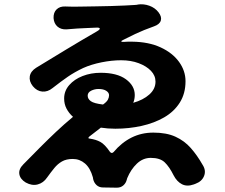

<svg xmlns="http://www.w3.org/2000/svg" viewBox="-20 -812 1040 889"><path d="M228 -728Q227 -754 242 -768.5Q257 -783 282 -782Q287 -782 299.5 -781.5Q312 -781 320 -781Q330 -781 357 -781.5Q384 -782 420 -782.5Q456 -783 492.5 -784Q529 -785 559 -786.5Q589 -788 604 -789Q614 -790 615.5 -790Q617 -790 618 -791Q645 -795 671.5 -785.5Q698 -776 714 -755Q730 -734 724.5 -716.5Q719 -699 693 -690Q668 -681 648 -673Q628 -665 605.5 -654.5Q583 -644 550 -627Q541 -623 542 -620Q543 -617 553 -618Q564 -619 571.5 -619Q579 -619 593 -619Q669 -618 724 -592.5Q779 -567 809 -525.5Q839 -484 839 -436Q839 -379 812.5 -337Q786 -295 740 -268.5Q694 -242 635.5 -229Q577 -216 514 -216Q479 -216 447 -221L394 -180Q389 -176 389.5 -173Q390 -170 397 -170Q424 -166 444.5 -155Q465 -144 489 -109Q497 -99 506 -108Q543 -152 589 -175Q635 -198 690 -198Q751 -198 792.5 -179Q834 -160 863.5 -126.5Q893 -93 918 -49Q935 -23 925 2.5Q915 28 885 39L877 42Q846 53 822.5 41Q799 29 784 0Q764 -40 742.5 -60.5Q721 -81 678 -81Q642 -81 614 -54.5Q586 -28 569 13Q567 19 567 20Q563 36 551 46.5Q539 57 521 57L457 56Q439 56 427 45Q415 34 411 16Q411 16 411 14.5Q411 13 410 9Q398 -34 373.5 -55Q349 -76 317 -76Q287 -76 267 -64.5Q247 -53 231.5 -34Q216 -15 198 10Q181 35 154.5 42Q128 49 99 33Q73 17 69.5 -6Q66 -29 88 -51Q131 -95 167.5 -131.5Q204 -168 240 -202Q276 -236 318 -271Q299 -288 288 -309Q277 -330 277 -356Q277 -391 300.5 -418Q324 -445 362.5 -460Q401 -475 446 -475Q522 -475 563 -445Q604 -415 604 -372Q604 -353 597 -336Q643 -349 671.5 -374.5Q700 -400 700 -434Q700 -462 679 -484Q658 -506 622 -519.5Q586 -533 541 -533Q498 -533 450.5 -523.5Q403 -514 365 -497Q325 -478 294.5 -457Q264 -436 223 -404Q201 -386 176 -388Q151 -390 132 -413Q114 -436 118 -459Q122 -482 147 -498Q219 -542 286 -582.5Q353 -623 429 -667Q443 -675 442 -680Q441 -685 424 -684Q398 -683 378.5 -682Q359 -681 338.5 -680Q318 -679 287 -676Q262 -675 246 -689Q230 -703 228 -728ZM457 -328Q474 -340 479.5 -350.5Q485 -361 485 -371Q485 -383 472 -391.5Q459 -400 436 -400Q418 -400 402 -392Q386 -384 386 -369Q386 -354 400.5 -343.5Q415 -333 457 -328Z"/></svg>

Font: Chiron GoRound TC EB
Style: Regular
Weight: 700
Designer: Ryoko NISHIZUKA 西塚涼子 (kana, bopomofo & ideographs); Paul D. Hunt (Latin, Greek & Cyrillic); Sandoll Communications 산돌커뮤니
Foundry: Adobe
Version: Version 1.000;hotconv 1.1.1;makeotfexe 2.6.0